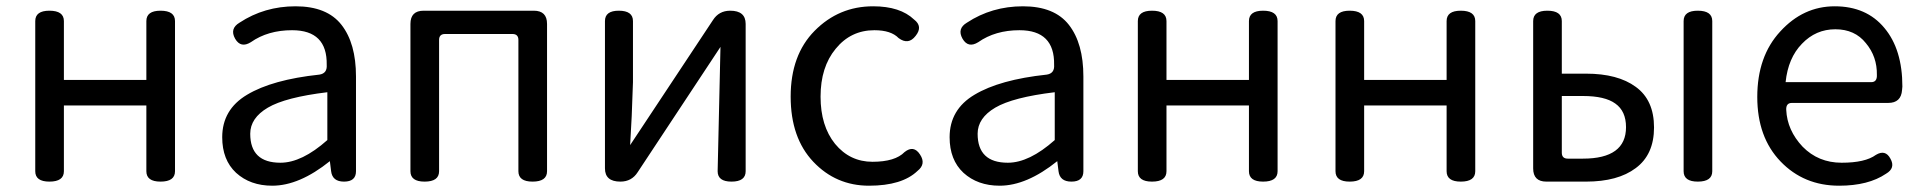

<svg xmlns="http://www.w3.org/2000/svg" viewBox="-20 -577 6106 610"><path d="M137 0Q92 0 92 -33V-510Q92 -543 137 -543Q183 -543 183 -510V-323H445V-510Q445 -543 490 -543Q536 -543 536 -510V-33Q536 0 490 0Q445 0 445 -33V-242H183V-33Q183 0 137 0Z M845 13Q775 13 730 -28Q686 -69 686 -141Q686 -229 765 -276Q845 -324 995 -340Q1020 -344 1018 -371Q1020 -481 908 -481Q831 -481 777 -443Q745 -423 727 -454Q709 -486 741 -505Q820 -557 919 -557Q1019 -557 1065 -498Q1111 -439 1111 -334V-33Q1111 0 1073 0Q1036 0 1032 -33L1028 -65Q931 13 845 13ZM871 -60Q939 -60 1020 -132V-284Q887 -268 831 -235Q775 -202 775 -152Q775 -60 871 -60Z M1329 0Q1284 0 1284 -33V-501Q1284 -543 1326 -543H1676Q1718 -543 1718 -501V-33Q1718 0 1672 0Q1627 0 1627 -33V-450Q1627 -469 1608 -469H1394Q1375 -469 1375 -450V-33Q1375 0 1329 0Z M1951 0Q1902 0 1902 -42V-510Q1902 -543 1946 -543Q1991 -543 1991 -510V-316L1987 -208L1982 -116L2245 -513Q2264 -543 2300 -543Q2349 -543 2349 -501V-33Q2349 0 2304 0Q2260 0 2260 -33L2269 -428L2006 -30Q1987 0 1951 0Z M2903 -86Q2923 -56 2895 -34Q2846 13 2741 13Q2636 13 2564 -63Q2492 -139 2492 -270Q2492 -402 2568 -479Q2645 -557 2754 -557Q2840 -557 2884 -515Q2913 -493 2889 -463Q2866 -433 2835 -456Q2811 -481 2758 -481Q2683 -481 2635 -422Q2587 -364 2587 -270Q2587 -177 2633 -120Q2680 -63 2752 -63Q2824 -63 2854 -94Q2883 -117 2903 -86Z M3156 13Q3086 13 3041 -28Q2997 -69 2997 -141Q2997 -229 3076 -276Q3156 -324 3306 -340Q3331 -344 3329 -371Q3331 -481 3219 -481Q3142 -481 3088 -443Q3056 -423 3038 -454Q3020 -486 3052 -505Q3131 -557 3230 -557Q3330 -557 3376 -498Q3422 -439 3422 -334V-33Q3422 0 3384 0Q3347 0 3343 -33L3339 -65Q3242 13 3156 13ZM3182 -60Q3250 -60 3331 -132V-284Q3198 -268 3142 -235Q3086 -202 3086 -152Q3086 -60 3182 -60Z M3640 0Q3595 0 3595 -33V-510Q3595 -543 3640 -543Q3686 -543 3686 -510V-323H3948V-510Q3948 -543 3993 -543Q4039 -543 4039 -510V-33Q4039 0 3993 0Q3948 0 3948 -33V-242H3686V-33Q3686 0 3640 0Z M4268 0Q4223 0 4223 -33V-510Q4223 -543 4268 -543Q4314 -543 4314 -510V-323H4576V-510Q4576 -543 4621 -543Q4667 -543 4667 -510V-33Q4667 0 4621 0Q4576 0 4576 -33V-242H4314V-33Q4314 0 4268 0Z M4893 0Q4851 0 4851 -42V-510Q4851 -543 4896 -543Q4942 -543 4942 -510V-343H5019Q5120 -343 5177 -301Q5235 -259 5235 -172Q5235 -86 5177 -43Q5120 0 5019 0ZM4942 -92Q4942 -73 4961 -73H5009Q5146 -73 5146 -173Q5146 -224 5112 -248Q5079 -272 5009 -272H4942ZM5374 0Q5329 0 5329 -33V-510Q5329 -543 5374 -543Q5420 -543 5420 -510V-33Q5420 0 5374 0Z M5823 13Q5711 13 5637 -64Q5563 -141 5563 -269Q5563 -398 5636 -477Q5709 -557 5809 -557Q5910 -557 5967 -488Q6024 -420 6024 -302L6023 -291Q6020 -250 5979 -250H5673Q5654 -250 5655 -228Q5658 -163 5707 -111Q5757 -60 5831 -60Q5906 -60 5940 -85Q5970 -103 5986 -73Q6003 -43 5972 -25Q5916 13 5823 13ZM5653 -316H5925Q5944 -316 5943 -339Q5944 -397 5908 -440Q5873 -484 5811 -484Q5749 -484 5705 -438Q5661 -393 5653 -316Z"/></svg>

Font: Swei Gothic CJK TC Regular
Style: Regular
Weight: 400
Version: Version 2.129